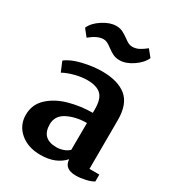

<svg xmlns="http://www.w3.org/2000/svg" viewBox="-196 -932 971 1063"><g transform="rotate(30 289.5 -401.0)"><path d="M45 0ZM501 -369 500 -56H563V-12Q544 0 512 7Q480 14 452 14Q379 14 376 -46Q322 13 226 13Q145 13 95 -30Q45 -73 45 -140Q45 -206 92.5 -250Q140 -294 212.5 -314Q285 -334 361 -334V-358Q361 -424 332.5 -450Q304 -476 245 -476Q210 -476 168.5 -465.5Q127 -455 96 -438L70 -500Q104 -528 169.5 -543.5Q235 -559 292 -559Q393 -559 447 -515Q501 -471 501 -369ZM186 -160Q186 -68 281 -68Q302 -68 324 -75.5Q346 -83 360 -97L361 -269Q292 -269 239 -242.5Q186 -216 186 -160ZM233 -816Q258 -816 275 -807.5Q292 -799 313 -784Q329 -772 340.5 -766Q352 -760 366 -760Q389 -760 409 -770.5Q429 -781 451 -799L486 -756Q469 -718 425.5 -689Q382 -660 344 -660Q319 -660 301 -668.5Q283 -677 262 -693Q246 -705 234.5 -711Q223 -717 209 -717Q171 -717 123 -677L88 -721Q104 -758 149 -787Q194 -816 233 -816Z"/></g></svg>

Font: Martel ExtraBold
Style: Regular
Weight: 800
Designer: Dan Reynolds
Foundry: Dan Reynolds
Version: Version 1.001; ttfautohint (v1.1) -l 5 -r 5 -G 72 -x 0 -D la